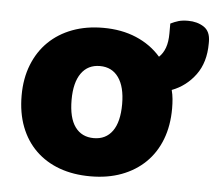

<svg xmlns="http://www.w3.org/2000/svg" viewBox="-45 -600 752 666"><g transform="rotate(5 331.0 -267.5)"><path d="M555 -243Q555 -183 536.5 -135Q518 -87 483.5 -53.5Q449 -20 401 -2Q353 16 293 16Q233 16 185 -1.5Q137 -19 102.5 -52.5Q68 -86 49.5 -134Q31 -182 31 -243Q31 -302 50 -350Q69 -398 103.5 -431.5Q138 -465 186 -483Q234 -501 293 -501Q357 -501 408 -479.5Q459 -458 494 -418Q508 -431 515.5 -451.5Q523 -472 523 -502V-536Q537 -543 550.5 -547Q564 -551 584 -551Q616 -551 639 -536Q662 -521 662 -485V-479Q662 -413 630 -369.5Q598 -326 548 -307Q552 -292 553.5 -276Q555 -260 555 -243ZM293 -368Q251 -368 228 -335.5Q205 -303 205 -243Q205 -180 228 -148.5Q251 -117 293 -117Q335 -117 358 -149Q381 -181 381 -243Q381 -303 358 -335.5Q335 -368 293 -368Z"/></g></svg>

Font: Baloo Da 2 ExtraBold
Style: Regular
Weight: 800
Designer: Noopur Datye, Sulekha Rajkumar and Ek Type
Foundry: Ek Type
Version: Version 1.640;hotconv 1.0.111;makeotfexe 2.5.65597; ttfautoh